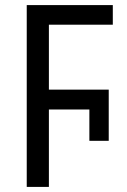

<svg xmlns="http://www.w3.org/2000/svg" viewBox="-20 -734 498 754"><path d="M172 0V-304H331V-181H407V-382H172V-637H423V-714H85V0Z"/></svg>

Font: Noto Sans UI SemiCondensed
Style: Regular
Weight: 400
Width: 4
Designer: Monotype Design Team
Foundry: Monotype Imaging Inc.
Version: 1.001